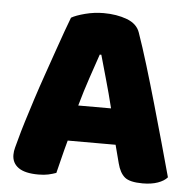

<svg xmlns="http://www.w3.org/2000/svg" viewBox="-48 -664 723 723"><g transform="rotate(5 313.5 -302.5)"><path d="M403 -126H222Q212 -90 204.5 -59Q197 -28 190 -1Q176 4 160.5 7.5Q145 11 123 11Q72 11 47.5 -6.5Q23 -24 23 -55Q23 -69 27 -83Q31 -97 36 -116Q43 -143 55.5 -183.5Q68 -224 83 -270.5Q98 -317 115 -365.5Q132 -414 147 -457.5Q162 -501 174.5 -535.5Q187 -570 194 -588Q211 -598 245.5 -607Q280 -616 315 -616Q365 -616 403.5 -601.5Q442 -587 453 -555Q471 -504 492 -435Q513 -366 534 -292.5Q555 -219 575 -147.5Q595 -76 610 -21Q598 -7 574 1.5Q550 10 517 10Q468 10 449 -6Q430 -22 421 -57ZM314 -459Q300 -418 283 -368Q266 -318 250 -261H374Q360 -318 345.5 -368.5Q331 -419 320 -459Z"/></g></svg>

Font: Baloo Da 2 ExtraBold
Style: Regular
Weight: 800
Designer: Noopur Datye, Sulekha Rajkumar and Ek Type
Foundry: Ek Type
Version: Version 1.640;hotconv 1.0.111;makeotfexe 2.5.65597; ttfautoh